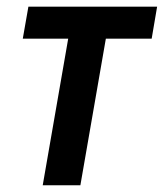

<svg xmlns="http://www.w3.org/2000/svg" viewBox="-20 -548 485 568"><path d="M309.6 -528.3 217.8 0H106.4L198.2 -528.3ZM444.8 -528.3 428.7 -433.6H47.4L64 -528.3Z"/></svg>

Font: Roboto Condensed Medium
Style: Italic
Weight: 500
Italic angle: -12°
Designer: Christian Robertson
Foundry: Google
Version: Version 3.0; 2020